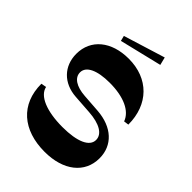

<svg xmlns="http://www.w3.org/2000/svg" viewBox="-246 -973 1096 1096"><g transform="rotate(45 302.0 -425.0)"><path d="M320 8C471 8 568 -69 568 -188C568 -292 492 -363 368 -372L256 -380C185 -385 142 -413 142 -456C142 -505 203 -534 304 -534C417 -534 496 -498 518 -436L548 -440C548 -602 444 -708 284 -708C144 -708 52 -632 52 -516C52 -417 119 -347 224 -340L340 -332C428 -326 480 -295 480 -248C480 -195 411 -164 292 -164C164 -164 76 -200 64 -260L32 -254C32 -88 144 8 320 8ZM172 -780 180 -748 436 -810 424 -858Z"/></g></svg>

Font: Ribes
Style: Bold
Weight: 900
Designer: Luigi Gorlero
Foundry: Collletttivo
Version: Version 2.100;Glyphs 3.1.2 (3151)